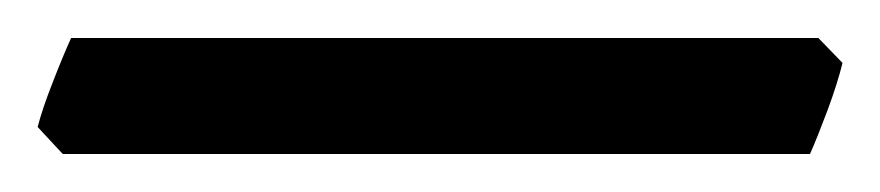

<svg xmlns="http://www.w3.org/2000/svg" viewBox="-34 44 463 101"><path d="M409.2 77.1Q406.7 87.4 401.4 101.8Q396 116.2 392.1 125H-1L-14.2 110.8Q-11.7 101.1 -6.3 87.4Q-1 73.7 3.4 64H396.5Z"/></svg>

Font: Gentium Book Plus
Style: Regular
Weight: 400
Designer: Victor Gaultney, Annie Olsen, Iska Routamaa, Becca Hirsbrunner
Foundry: SIL International
Version: Version 6.101